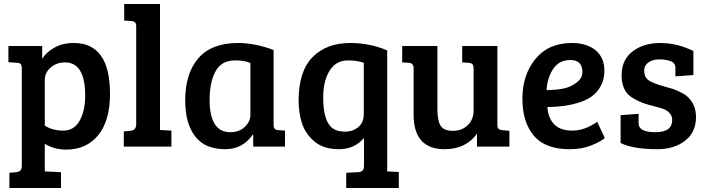

<svg xmlns="http://www.w3.org/2000/svg" viewBox="-20 -733 3530 960"><path d="M89 95V-389Q89 -406 83.5 -412.5Q78 -419 64 -419L22 -422V-503H191V-438Q207 -468 249 -493Q291 -518 349 -518Q530 -518 530 -264Q530 -129 471 -57Q412 15 311 15Q251 15 204 -14V124L285 128V207H27V131L60 128Q75 126 82 119.5Q89 113 89 95ZM406 -254Q406 -421 305 -421Q263 -421 233.5 -395.5Q204 -370 204 -335V-105Q242 -80 296.5 -80Q351 -80 378.5 -130Q406 -180 406 -254Z M780 -713V-83L837 -80V0H599V-76L632 -79Q661 -82 661 -111V-604Q661 -626 636 -628L601 -630V-713Z M1348 -483V-111Q1348 -95 1353.5 -89Q1359 -83 1373 -82L1405 -80V0H1246V-58L1243 -59Q1193 13 1106 13Q1004 13 955 -52Q906 -117 906 -230Q906 -366 972 -442Q1038 -518 1170 -518Q1255 -518 1348 -483ZM1232 -159V-418Q1204 -431 1155 -431Q1088 -431 1058 -377Q1028 -323 1028 -234Q1028 -72 1132 -72Q1176 -72 1204 -98.5Q1232 -125 1232 -159Z M1800 95V-43Q1752 13 1675 13Q1598 13 1552.5 -25.5Q1507 -64 1490 -116Q1473 -168 1473 -230Q1473 -376 1542.5 -447Q1612 -518 1731 -518Q1829 -518 1916 -481V124L1974 127V207H1711V131L1770 128Q1785 127 1792.5 120Q1800 113 1800 95ZM1799 -164V-419Q1765 -431 1720 -431Q1660 -431 1628 -379.5Q1596 -328 1596 -246Q1596 -124 1645 -90Q1667 -75 1706 -75Q1745 -75 1772 -98Q1799 -121 1799 -164Z M2527 -79V0H2365V-65Q2310 13 2203 13Q2048 13 2048 -160V-391Q2048 -418 2023 -419L1991 -421V-503H2167V-186Q2167 -133 2182 -106Q2197 -79 2244 -79Q2291 -79 2319.5 -108Q2348 -137 2348 -178V-389Q2348 -405 2342.5 -411.5Q2337 -418 2323 -419L2291 -421V-503H2467V-111Q2467 -95 2472 -89.5Q2477 -84 2492 -82Z M2839 -518Q2914 -518 2958 -481.5Q3002 -445 3002 -379Q3002 -335 2983 -301.5Q2964 -268 2936 -249Q2908 -230 2868 -218Q2801 -198 2717 -198Q2720 -145 2750 -112.5Q2780 -80 2842 -80Q2904 -80 2966 -124L3004 -43Q2984 -25 2936.5 -6Q2889 13 2828 13Q2706 13 2649 -54.5Q2592 -122 2592 -240Q2592 -358 2657 -438Q2722 -518 2839 -518ZM2892 -372Q2892 -433 2832 -433Q2776 -433 2746 -388.5Q2716 -344 2713 -282Q2757 -283 2793.5 -289.5Q2830 -296 2861 -318.5Q2892 -341 2892 -372Z M3334 -427Q3310 -436 3276 -436Q3242 -436 3221.5 -420.5Q3201 -405 3201 -382.5Q3201 -360 3208.5 -347.5Q3216 -335 3232 -326Q3257 -313 3292 -303.5Q3327 -294 3344 -288.5Q3361 -283 3386.5 -270Q3412 -257 3425 -242Q3460 -205 3460 -147Q3460 -72 3405.5 -29.5Q3351 13 3267 13Q3145 13 3083 -18V-157L3173 -164V-116Q3173 -72 3257 -72Q3341 -72 3341 -133Q3341 -155 3326.5 -169Q3312 -183 3298 -188Q3284 -193 3264.5 -198Q3245 -203 3226.5 -208Q3208 -213 3186.5 -221.5Q3165 -230 3139 -246Q3088 -279 3088 -356.5Q3088 -434 3143 -476Q3198 -518 3281.5 -518Q3365 -518 3447 -478V-358L3357 -351V-393Q3357 -418 3334 -427Z"/></svg>

Font: Bree Serif
Style: Regular
Weight: 400
Designer: Veronika Burian, Jos Scaglione
Foundry: TypeTogether
Version: Version 1.002